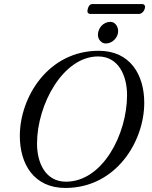

<svg xmlns="http://www.w3.org/2000/svg" viewBox="-20 -915 753 949"><path d="M426 -846H666C682 -846 697 -863 697 -883C697 -889 690 -895 684 -895H436C417 -895 412 -867 412 -858C412 -852 419 -846 426 -846ZM503 -700C535 -700 564 -729 564 -761C564 -785 548 -807 526 -807C491 -807 464 -777 464 -742C464 -721 481 -700 503 -700ZM303 14C553 14 693 -215 693 -407C693 -545 624 -664 468 -664C218 -664 78 -435 78 -243C78 -105 147 14 303 14ZM306 -17C204 -17 163 -111 163 -205C163 -399 292 -636 465 -636C567 -636 608 -539 608 -445C608 -251 487 -17 306 -17Z"/></svg>

Font: EB Garamond
Style: Italic
Weight: 400
Italic angle: -17.2°
Designer: Georg Duffner and Octavio Pardo
Foundry: Georg Duffner
Version: Version 1.000;PS 001.000;hotconv 1.0.88;makeotf.lib2.5.64775